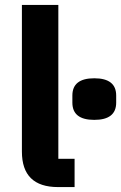

<svg xmlns="http://www.w3.org/2000/svg" viewBox="-20 -760 492 780"><path d="M216 0Q69 0 69 -144V-740H217V-115H283V0ZM274 -343V-372Q274 -442 363 -442Q452 -442 452 -372V-343Q452 -273 363 -273Q274 -273 274 -343Z"/></svg>

Font: Anuphan
Style: Bold
Weight: 700
Designer: Mike Abbink, Paul van der Laan, Pieter van Rosmalen, Mint Tantisuwanna
Foundry: Bold Monday; Cadson Demak
Version: Version 3.002;hotconv 1.0.109;makeotfexe 2.5.65596